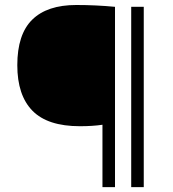

<svg xmlns="http://www.w3.org/2000/svg" viewBox="-20 -768 712 788"><path d="M400.5 -256Q360.5 -250 308 -250Q175.5 -250 113.2 -313.5Q51 -377 51 -500.5Q51 -627 112.2 -687.2Q173.5 -747.5 293 -747.5Q373.5 -747.5 452 -740V0H400.5ZM518.5 0V-740H570V0Z"/></svg>

Font: Encode Sans Expanded Light
Style: Regular
Weight: 300
Width: 7
Designer: Multiple Designers
Foundry: Impallari Type
Version: Version 2.000